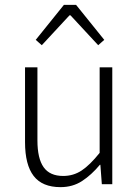

<svg xmlns="http://www.w3.org/2000/svg" viewBox="-20 -758 572 790"><path d="M229 12Q154 12 118.5 -34Q83 -80 83 -173V-481H134V-180Q134 -106 159.5 -70Q185 -34 240 -34Q282 -34 316 -56.5Q350 -79 390 -129V-481H442V0H399L393 -80H391Q356 -38 317.5 -13Q279 12 229 12ZM152 -572 127 -594 243 -738H293L409 -594L384 -572L270 -695H266Z"/></svg>

Font: Assistant ExtraLight Light
Style: Regular
Weight: 300
Version: Version 3.000